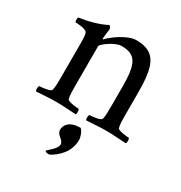

<svg xmlns="http://www.w3.org/2000/svg" viewBox="-155 -540 824 874"><g transform="rotate(30 257.0 -103.5)"><path d="M311.5 -427.7C264.6 -427.7 199.2 -377.9 179.7 -356.4C178.7 -355.5 177.7 -354.5 176.8 -354.5C174.8 -354.5 174.8 -357.4 174.8 -358.4C174.8 -366.2 179.7 -403.3 180.7 -410.2C180.7 -415 174.8 -425.8 169.9 -425.8C130.9 -405.3 80.1 -391.6 30.3 -384.8C26.4 -379.9 28.3 -361.3 30.3 -359.4C37.1 -359.4 86.9 -358.4 93.8 -341.8C98.6 -330.1 98.6 -303.7 98.6 -291V-113.3C98.6 -84 98.6 -56.6 93.8 -41C90.8 -30.3 43.9 -25.4 32.2 -25.4C28.3 -20.5 27.3 -2 32.2 2.9C72.3 1 97.7 -2 135.7 -2C173.8 -2 200.2 1 240.2 2.9C245.1 -2 244.1 -20.5 240.2 -25.4C228.5 -25.4 181.6 -30.3 178.7 -41C173.8 -56.6 173.8 -84 173.8 -113.3V-317.4C173.8 -326.2 230.5 -371.1 266.6 -371.1C342.8 -371.1 362.3 -332 362.3 -210.9V-113.3C362.3 -84 362.3 -56.6 357.4 -41C354.5 -30.3 307.6 -25.4 295.9 -25.4C292 -20.5 291 -2 295.9 2.9C335.9 1 361.3 -2 399.4 -2C437.5 -2 463.9 1 503.9 2.9C508.8 -2 507.8 -20.5 503.9 -25.4C492.2 -25.4 445.3 -30.3 442.4 -41C437.5 -56.6 437.5 -84 437.5 -113.3V-220.7C437.5 -362.3 417 -427.7 311.5 -427.7ZM213.9 98.6C213.9 127.9 250 130.9 250 157.2C250 180.7 205.1 210 205.1 214.8C205.1 217.8 211.9 221.7 224.6 221.7C228.5 221.7 231.4 220.7 232.4 219.7C261.7 203.1 312.5 164.1 312.5 96.7C312.5 81.1 302.7 54.7 291 44.9C232.4 44.9 213.9 74.2 213.9 98.6Z"/></g></svg>

Font: Crimson
Style: Roman
Weight: 400
Version: Version 0.2